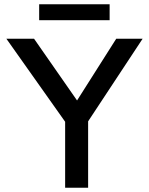

<svg xmlns="http://www.w3.org/2000/svg" viewBox="-20 -882 700 902"><path d="M286 0V-310L10 -700H140L342 -410L526 -700H650L394 -312V0ZM164 -787V-862H495V-787Z"/></svg>

Font: Our Lexend
Style: Regular
Weight: 400
Designer: Bonnie Shaver-Troup, Thomas Jockin
Foundry: Lexend
Version: Version 1.007